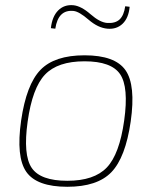

<svg xmlns="http://www.w3.org/2000/svg" viewBox="-20 -704 597 736"><path d="M192 -594 175 -596Q180 -641 203 -664Q226 -687 261 -684Q291 -681 327 -649.5Q363 -618 391 -616Q422 -614 438.5 -629.5Q455 -645 460 -680L477 -678Q473 -635 450 -613Q427 -591 392 -594Q356 -597 319.5 -628.5Q283 -660 262 -662Q203 -668 192 -594ZM304 -492Q421 -492 461 -435Q501 -378 481 -238Q461 -100 407 -44Q353 12 238 12Q121 12 81 -45Q41 -102 61 -242Q81 -380 135 -436Q189 -492 304 -492ZM86 -238Q68 -110 101.5 -60.5Q135 -11 238 -11Q341 -11 389.5 -62Q438 -113 456 -242Q474 -370 440.5 -419.5Q407 -469 304 -469Q201 -469 152.5 -418Q104 -367 86 -238Z"/></svg>

Font: Ezarion Thin
Style: Italic
Weight: 250
Italic angle: -8°
Designer: Natanael Gama
Version: Version 1.001;PS 001.001;hotconv 1.0.70;makeotf.lib2.5.58329